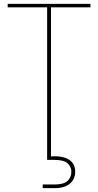

<svg xmlns="http://www.w3.org/2000/svg" viewBox="-20 -724 510 998"><path d="M20 -686V-704H450V-686H245V0H225V-686ZM245 -7V89Q287 86 315 95Q343 104 357 122.5Q371 141 371 168Q371 193 359 212.5Q347 232 323.5 243Q300 254 265 254H202V235H262Q312 235 331.5 216Q351 197 351 168Q351 143 331.5 125Q312 107 262 107H225V-7Z"/></svg>

Font: Poppins Variable
Style: Regular
Weight: 100
Designer: Jonny Pinhorn
Foundry: Indian Type Foundry
Version: Version 6.000